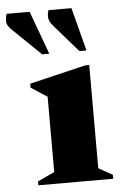

<svg xmlns="http://www.w3.org/2000/svg" viewBox="-105 -745 502 782"><g transform="rotate(-5 146.5 -353.5)"><path d="M20 0V-16L89 -48V-356L23 -399V-415L253 -470H269V-48L326 -16V0ZM82 -530 -36 -644Q-53 -661 -53 -676.5Q-53 -692 -48 -707H46L111 -530ZM234 -530 135 -644Q120 -662 119 -677Q118 -692 123 -707H217L263 -530Z"/></g></svg>

Font: Spectral ExtraBold
Style: Regular
Weight: 800
Designer: Jean-Baptiste Levee
Foundry: Production Type
Version: Version 2.001